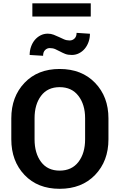

<svg xmlns="http://www.w3.org/2000/svg" viewBox="-20 -1142 730 1172"><path d="M534 -1041H177.5V-1121.5H534ZM529 -936Q529 -909.5 520.5 -885.8Q512 -862 497.2 -844.5Q482.5 -827 462.2 -816.8Q442 -806.5 418 -806.5Q394.5 -806.5 378 -813Q361.5 -819.5 347 -827.5Q332.5 -835 317.8 -841.8Q303 -848.5 284 -848.5Q267 -848.5 255 -836.2Q243 -824 243 -801.5L161 -806.5Q161 -832.5 169.2 -856.2Q177.5 -880 192.2 -897.8Q207 -915.5 227.2 -926Q247.5 -936.5 271.5 -936.5Q291 -936.5 307.5 -930Q324 -923.5 340 -916Q355.5 -908.5 371 -901.8Q386.5 -895 405.5 -895Q422.5 -895 435 -907Q447.5 -919 447.5 -941.5ZM344 10.5Q210 10.5 129.5 -74.2Q49 -159 49 -291.5V-419.5Q49 -551.5 129.5 -636.2Q210 -721 344 -721Q479 -721 560.5 -636.2Q642 -551.5 642 -419.5V-291.5Q642 -159 560.5 -74.2Q479 10.5 344 10.5ZM344 -100.5Q418 -100.5 458.8 -153.5Q499.5 -206.5 499.5 -291.5V-420.5Q499.5 -504 458.5 -557Q418 -610 344 -610Q270.5 -610 230.8 -557.2Q191 -504.5 191 -420.5V-291.5Q191 -206.5 230.8 -153.5Q270.5 -100.5 344 -100.5Z"/></svg>

Font: Roberto Sans
Style: Bold
Weight: 700
Designer: Google (font) & Cristiano Sobral (main changes)
Version: Version 1.000;October 12, 2021;FontCreator 14.0.0.2814 64-bi